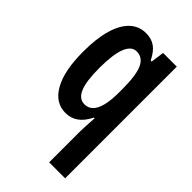

<svg xmlns="http://www.w3.org/2000/svg" viewBox="-239 -633 952 952"><g transform="rotate(45 237.0 -156.5)"><path d="M305 24Q305 8 306.5 -16.5Q308 -41 310 -74H305Q284 -31 255 -10.5Q226 10 189 10Q117 10 76.5 -62Q36 -134 36 -268Q36 -360 54.5 -423.5Q73 -487 108 -520Q143 -553 192 -553Q230 -553 256.5 -534.5Q283 -516 304 -473H311L321 -543H417V240H305ZM225 -87Q252 -87 269.5 -105Q287 -123 296 -159Q305 -195 305 -249V-276Q305 -370 285.5 -413Q266 -456 223 -456Q187 -456 168.5 -408.5Q150 -361 150 -267Q150 -174 168.5 -130.5Q187 -87 225 -87Z"/></g></svg>

Font: Noto Sans Display ExtraCondensed SemiBold
Style: Regular
Weight: 600
Width: 2
Designer: Monotype Design Team
Foundry: Monotype Imaging Inc.
Version: Version 2.003